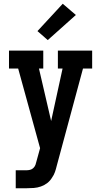

<svg xmlns="http://www.w3.org/2000/svg" viewBox="-20 -790 540 1025"><path d="M64 215V119H121Q131 119 141 116.5Q151 114 158.5 106.5Q166 99 169.5 89.5Q173 80 175 70L194 1L77 -424H28V-520H211V-424H188L253 -144L314 -424H289V-520H472V-424H423L283 95Q279 112 273.5 128Q268 144 258 158Q248 175 232.5 187Q217 199 198.5 205.5Q180 212 160.5 213.5Q141 215 121 215ZM235 -576 180 -624 315 -770 385 -710Z"/></svg>

Font: Iosevka Gothic
Style: Bold
Weight: 700
Monospace: yes
Designer: Belleve Invis
Foundry: Belleve Invis
Version: Version 15.5.1; ttfautohint (v1.8.4)